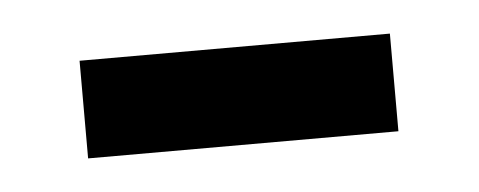

<svg xmlns="http://www.w3.org/2000/svg" viewBox="-24 -418 357 143"><g transform="rotate(-5 154.0 -346.5)"><path d="M38 -310V-383H270V-310Z"/></g></svg>

Font: Noto Sans Telugu UI ExtraCondensed
Style: Regular
Weight: 400
Width: 2
Designer: Jelle Bosma - Monotype Design Team
Foundry: Monotype Imaging Inc.
Version: Version 2.005